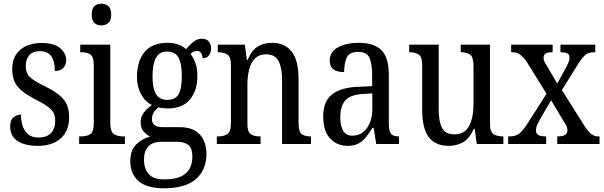

<svg xmlns="http://www.w3.org/2000/svg" viewBox="-20 -777 3259 1036"><path d="M184 10Q115 10 75 -16Q35 -42 35 -95Q35 -131 54 -145Q73 -159 93 -159Q93 -106 115.5 -70.5Q138 -35 187 -35Q233 -35 255.5 -59.5Q278 -84 278 -126Q278 -163 257 -185Q236 -207 180 -236Q133 -260 103.5 -282.5Q74 -305 60 -333.5Q46 -362 46 -405Q46 -472 89.5 -508.5Q133 -545 204 -545Q271 -545 304 -517.5Q337 -490 337 -452Q337 -426 321 -410Q305 -394 276 -394Q276 -501 196 -501Q157 -501 138 -479Q119 -457 119 -422Q119 -381 143 -359.5Q167 -338 223 -311Q290 -279 321.5 -243Q353 -207 353 -144Q353 -71 308 -30.5Q263 10 184 10Z M527 -640Q504 -640 489.5 -653Q475 -666 475 -698Q475 -731 489.5 -744Q504 -757 527 -757Q549 -757 564.5 -744Q580 -731 580 -698Q580 -666 564.5 -653Q549 -640 527 -640ZM407 0V-41H418Q448 -41 467 -53Q486 -65 486 -110V-425Q486 -470 468.5 -482.5Q451 -495 421 -495H413V-536H575V-115Q575 -67 594 -54Q613 -41 644 -41H654V0Z M864 239Q773 239 728 200.5Q683 162 683 93Q683 34 715.5 2Q748 -30 790 -40Q772 -49 755.5 -67Q739 -85 739 -117Q739 -147 756 -169.5Q773 -192 800 -210Q762 -229 740.5 -270Q719 -311 719 -361Q719 -447 760 -496.5Q801 -546 885 -546Q917 -546 942.5 -536.5Q968 -527 984 -512Q992 -521 1004.5 -534Q1017 -547 1033 -557.5Q1049 -568 1069 -568Q1095 -568 1107 -552.5Q1119 -537 1119 -516Q1119 -495 1108 -479Q1097 -463 1073 -463Q1073 -478 1065.5 -490Q1058 -502 1044 -502Q1033 -502 1024.5 -498Q1016 -494 1008 -487Q1023 -467 1034 -438.5Q1045 -410 1045 -365Q1045 -290 1005.5 -241Q966 -192 885 -192Q874 -192 859 -193.5Q844 -195 835 -198Q822 -188 811 -172.5Q800 -157 800 -134Q800 -91 857 -91H949Q1001 -91 1033 -71.5Q1065 -52 1079.5 -19Q1094 14 1094 54Q1094 139 1037.5 189Q981 239 864 239ZM883 -238Q926 -238 943.5 -268.5Q961 -299 961 -365Q961 -434 943 -466.5Q925 -499 882 -499Q840 -499 821.5 -465.5Q803 -432 803 -364Q803 -300 822 -269Q841 -238 883 -238ZM866 191Q925 191 958 174.5Q991 158 1004.5 130.5Q1018 103 1018 69Q1018 23 996.5 5.5Q975 -12 935 -12H848Q825 -12 804.5 -3.5Q784 5 770.5 26Q757 47 757 87Q757 131 781.5 161Q806 191 866 191Z M1150 0V-41H1158Q1187 -41 1206.5 -53.5Q1226 -66 1226 -113V-427Q1226 -471 1206.5 -483Q1187 -495 1160 -495H1155V-536H1301L1312 -454H1316Q1339 -507 1371.5 -526.5Q1404 -546 1449 -546Q1516 -546 1553.5 -499Q1591 -452 1591 -349V-113Q1591 -66 1608 -53.5Q1625 -41 1654 -41H1658V0H1502V-346Q1502 -411 1483 -447.5Q1464 -484 1416 -484Q1378 -484 1355.5 -461Q1333 -438 1324 -400.5Q1315 -363 1315 -321V-108Q1315 -64 1334 -52.5Q1353 -41 1381 -41H1386V0Z M1855 10Q1800 10 1762 -29Q1724 -68 1724 -150Q1724 -230 1772 -268Q1820 -306 1918 -309L1988 -312V-373Q1988 -429 1974.5 -463Q1961 -497 1912 -497Q1865 -497 1851 -466.5Q1837 -436 1837 -388Q1759 -388 1759 -450Q1759 -497 1803.5 -521.5Q1848 -546 1918 -546Q1997 -546 2037.5 -507Q2078 -468 2078 -372V-113Q2078 -71 2089.5 -56Q2101 -41 2130 -41H2133V0H2010L1996 -87H1990Q1972 -59 1954.5 -37Q1937 -15 1914 -2.5Q1891 10 1855 10ZM1881 -45Q1931 -45 1960 -86Q1989 -127 1989 -191V-273L1938 -270Q1869 -266 1842.5 -234.5Q1816 -203 1816 -144Q1816 -98 1831.5 -71.5Q1847 -45 1881 -45Z M2401 10Q2330 10 2294 -36.5Q2258 -83 2258 -186V-427Q2258 -471 2239 -483Q2220 -495 2192 -495H2188V-536H2347V-189Q2347 -122 2365 -87Q2383 -52 2433 -52Q2487 -52 2511 -97Q2535 -142 2535 -215V-422Q2535 -470 2516 -482.5Q2497 -495 2469 -495H2466V-536H2624V-109Q2624 -64 2644 -52.5Q2664 -41 2692 -41H2696V0H2553L2541 -82H2537Q2512 -28 2478 -9Q2444 10 2401 10Z M2722 0V-41H2730Q2760 -41 2778.5 -54Q2797 -67 2823 -105L2929 -271L2823 -442Q2805 -468 2787.5 -481.5Q2770 -495 2749 -495H2738V-536H2962V-495H2960Q2931 -495 2922 -486.5Q2913 -478 2913 -466Q2913 -455 2917.5 -445Q2922 -435 2932 -420L2987 -326L3031 -407Q3041 -425 3047 -439Q3053 -453 3053 -466Q3053 -484 3040 -489.5Q3027 -495 3008 -495H3004V-536H3192V-495H3185Q3160 -495 3142.5 -483.5Q3125 -472 3099 -431L3012 -291L3136 -94Q3155 -65 3172 -53Q3189 -41 3204 -41H3215V0H2987V-41H2991Q3042 -41 3042 -74Q3042 -86 3035.5 -99Q3029 -112 3009 -143L2954 -236L2895 -136Q2886 -120 2879 -104.5Q2872 -89 2872 -73Q2872 -57 2884.5 -49Q2897 -41 2925 -41H2927V0Z"/></svg>

Font: Noto Serif Condensed
Style: Regular
Weight: 400
Width: 3
Designer: Monotype Design Team
Foundry: Monotype Imaging Inc.
Version: Version 2.013; ttfautohint (v1.8.4.7-5d5b)